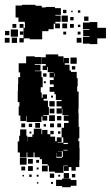

<svg xmlns="http://www.w3.org/2000/svg" viewBox="-51 -764 462 801"><path d="M60 -107H32V-128H23V-174H29V-198H33V-224H59V-198H63V-174H64V-193H84V-203H90V-227H122V-204H125V-222H147V-204H159V-218H173V-204H159V-194H179V-175H186V-191H206V-171H190V-169H213V-191H206V-231H232H216V-251H235V-260H215V-282H235V-284H209V-311H207V-290H185V-312H206V-320H185V-342H206V-347H182V-371H176V-381H156V-401H173V-412H157V-430H173V-441H156V-461H173V-463H148V-485H145V-472H127V-490H140V-497H122V-525H140V-537H192V-529H214V-504H215V-522H237V-500H219V-494H239V-470H245V-464H269V-438H273V-404H271V-382H277V-352V-310H276V-292H277V-250V-235H280V-187H276V-175H280V-146H281V-96H280V-67H265V-52H247V-67H236V-51H216V-71H232V-73H214V-43H178V-48H153V-73H148V-79H124V-100H115V-108H93V-128H89V-108H63V-128H60ZM58 -259H34V-282H27V-320H30V-338H23V-384H24V-413H25V-442H33V-462H27V-500H58V-529H94V-526H121V-496H94V-493H118V-469H94V-467H122V-442H127V-400H119V-378H103H123V-356H127V-370H145V-352H131V-344H149V-318H131H153V-284H129V-281H146V-261H126V-278H122V-255H90H60V-279H58ZM269 -498H243V-524H269ZM263 -474H249V-488H263ZM178 -444V-458H176V-444ZM143 -444H129V-458H143ZM140 -417H132V-425H140ZM170 -357H162V-365H170ZM177 -320H155V-342H177ZM176 -291H156V-311H176ZM178 -259H154V-283H178ZM205 -262H187V-280H205ZM116 -231H96V-251H116ZM204 -233H188V-249H204ZM174 -233H158V-249H174ZM54 -233H38V-249H54ZM83 -234H69V-248H83ZM141 -236H131V-246H141ZM201 -206H191V-216H201ZM80 -207H72V-215H80ZM214 -163H232V-168H214V-136H231V-139H214ZM207 -110H185V-127H184V-106H208V-109H211V-133H190V-132H207ZM60 -77H32V-105H60ZM86 -81H66V-101H86ZM112 -85H100V-97H112ZM148 -49H124V-73H148ZM86 -51H66V-71H86ZM54 -53H38V-69H54ZM110 -57H102V-65H110ZM237 -20H215V-42H237ZM175 -22H157V-40H175ZM263 -24H249V-38H263ZM81 -26H71V-36H81ZM110 -27H102V-35H110ZM200 -27H192V-35H200ZM49 -28H43V-34H49ZM244 17H208V12H183V-14H208V-19H244ZM268 11H244V-13H268ZM170 3H162V-5H170ZM109 2H103V-4H109ZM48 -587H30V-605H47V-648H53V-669H52V-688V-673H26V-691H14V-741H41V-744H97V-740H123V-733H140V-735H178V-730H203V-702H180V-699H202V-673H180V-666H199V-646H179V-665H173V-642H151V-634H125V-600H73V-604H48ZM226 -709H212V-723H226ZM284 -711H274V-721H284ZM252 -713H246V-719H252ZM232 -673H206V-699H232ZM318 -677H300V-695H318ZM256 -679H242V-693H256ZM355 -580H323V-582H295V-610H322V-613H296V-639H322V-642H295V-670H323V-643V-672H355V-648H391V-604H355ZM229 -646H209V-666H229ZM17 -648H1V-664H17ZM257 -648H241V-664H257ZM47 -648H31V-664H47ZM284 -651H274V-661H284ZM24 -611H-6V-641H24ZM-12 -617H-30V-635H-12ZM46 -619H32V-633H46ZM285 -620H273V-632H285ZM225 -620H213V-632H225ZM20 -585H-2V-607H20ZM289 -586H269V-606H289ZM-11 -586H-31V-606H-11Z"/></svg>

Font: Rubik Storm
Style: Regular
Weight: 400
Designer: Hubert and Fischer, NaN
Foundry: Hubert and Fischer, NaN
Version: Version 2.201